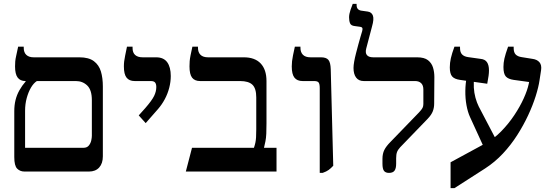

<svg xmlns="http://www.w3.org/2000/svg" viewBox="-20 -889 2860 995"><path d="M107 0Q84 0 69 -15Q54 -30 54 -75V-313Q54 -344 60.5 -370.5Q67 -397 80.5 -421Q94 -445 113 -467V-495H171V-469Q154 -458 140.5 -435Q127 -412 118.5 -381Q110 -350 110 -315V-123H412Q431 -123 440.5 -135Q450 -147 453 -161.5Q456 -176 456 -185V-370Q456 -423 432 -446Q408 -469 373 -469H112Q85 -469 71.5 -487Q58 -505 58 -545Q58 -559 59 -571Q60 -583 64 -600.5Q68 -618 74 -647H103V-641Q103 -617 116.5 -604.5Q130 -592 154 -592H391Q440 -592 466.5 -572Q493 -552 503 -518.5Q513 -485 513 -441V-79Q513 -42 494 -21Q475 0 441 0Z M735 -251 699 -291 733 -329Q767 -368 778.5 -391.5Q790 -415 790 -438Q790 -453 784 -461Q778 -469 761 -469H678Q650 -469 636 -486.5Q622 -504 622 -545Q622 -559 623.5 -571Q625 -583 628.5 -600.5Q632 -618 638 -647H667V-640Q667 -616 680.5 -604Q694 -592 719 -592H789Q828 -592 846.5 -566.5Q865 -541 865 -495Q865 -465 857 -434Q849 -403 834 -375Q819 -347 799 -324Z M943 0 975 -123H1296Q1301 -138 1303.5 -150Q1306 -162 1307 -177.5Q1308 -193 1308 -219V-384Q1308 -431 1288 -450Q1268 -469 1224 -469H1017Q989 -469 975.5 -486.5Q962 -504 962 -545Q962 -559 963 -572Q964 -585 967.5 -602.5Q971 -620 977 -647H1006V-641Q1006 -618 1019 -605Q1032 -592 1058 -592H1243Q1301 -592 1331 -560Q1361 -528 1361 -469V-249Q1361 -219 1360 -196.5Q1359 -174 1355.5 -156.5Q1352 -139 1348 -123H1413V0Z M1637 7V-432Q1637 -453 1631.5 -461Q1626 -469 1608 -469H1548Q1520 -469 1506 -486.5Q1492 -504 1492 -545Q1492 -559 1493.5 -572Q1495 -585 1498.5 -602.5Q1502 -620 1508 -647H1537V-641Q1537 -618 1550 -605Q1563 -592 1589 -592H1643Q1671 -592 1682 -578.5Q1693 -565 1694 -530L1707 -30Q1695 -17 1683.5 -8.5Q1672 0 1652 7Z M1996 7Q1978 7 1970 -3.5Q1962 -14 1962 -41V-66Q1962 -92 1971.5 -111.5Q1981 -131 2004 -154L2152 -307Q2165 -321 2169.5 -329.5Q2174 -338 2174 -350V-425Q2174 -447 2162.5 -458Q2151 -469 2131 -469H1865Q1839 -469 1825.5 -487Q1812 -505 1812 -537Q1812 -550 1815.5 -570Q1819 -590 1825 -613Q1831 -636 1837 -658.5Q1843 -681 1848.5 -699.5Q1854 -718 1857 -728Q1860 -739 1857.5 -744Q1855 -749 1847 -750L1818 -754Q1799 -756 1794 -768.5Q1789 -781 1789 -799Q1789 -816 1796.5 -838Q1804 -860 1808 -869H1828V-864Q1828 -850 1834 -843Q1840 -836 1851 -834L1886 -829Q1906 -826 1912.5 -808Q1919 -790 1908 -752L1878 -638Q1872 -615 1881.5 -603.5Q1891 -592 1914 -592H2141Q2179 -592 2198 -577Q2217 -562 2224 -539Q2231 -516 2231 -490L2230 -352Q2230 -331 2223 -312.5Q2216 -294 2196 -273L2054 -126Q2042 -113 2037.5 -101Q2033 -89 2033 -69V-41Q2033 -16 2024.5 -4.5Q2016 7 1996 7Z M2315 86V-48L2490 -143Q2538 -168 2577 -208Q2616 -248 2645.5 -292.5Q2675 -337 2694 -379Q2713 -421 2720 -454L2722 -464L2642 -475Q2614 -479 2601.5 -492.5Q2589 -506 2589 -542Q2589 -563 2594 -585.5Q2599 -608 2613 -647H2642V-640Q2642 -617 2652.5 -606.5Q2663 -596 2683 -593L2739 -584Q2763 -581 2775.5 -566.5Q2788 -552 2784 -525L2776 -473Q2771 -438 2756 -390.5Q2741 -343 2717 -291.5Q2693 -240 2660.5 -189Q2628 -138 2586.5 -93.5Q2545 -49 2494 -16L2335 86ZM2492 -116 2416 -282Q2404 -308 2397.5 -343.5Q2391 -379 2391.5 -418Q2392 -457 2399 -490L2438 -488Q2434 -463 2435.5 -435.5Q2437 -408 2444 -382.5Q2451 -357 2461 -337L2560 -148ZM2505 -455 2364 -475Q2335 -479 2323 -493Q2311 -507 2311 -540Q2311 -563 2316.5 -587.5Q2322 -612 2335 -647H2364V-640Q2364 -618 2374.5 -607Q2385 -596 2406 -593L2470 -584Q2493 -582 2503.5 -567Q2514 -552 2514 -524Q2514 -511 2512 -496.5Q2510 -482 2505 -455Z"/></svg>

Font: Noto Serif Hebrew Medium
Style: Regular
Weight: 500
Version: Version 2.003